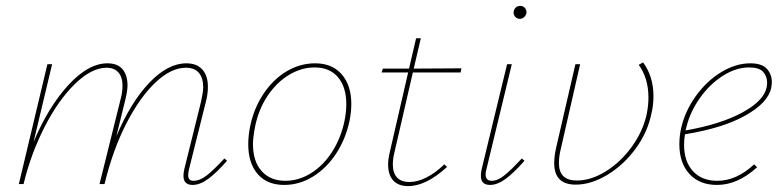

<svg xmlns="http://www.w3.org/2000/svg" viewBox="-20 -625 2656 652"><path d="M751 -79Q715 -38 687 -17.5Q659 3 634 3Q603 3 603 -28Q603 -38 606 -51L663 -281Q670 -313 670 -329Q670 -360 655.5 -377.5Q641 -395 611 -395Q561 -395 508 -345Q455 -295 409 -205.5Q363 -116 335 0H318L389 -286Q396 -311 396 -334Q396 -363 382 -379Q368 -395 342 -395Q291 -395 234.5 -340Q178 -285 131.5 -194Q85 -103 60 0H44L141 -407H157L94 -143Q144 -262 212 -336Q280 -410 345 -410Q379 -410 396 -390Q413 -370 413 -335Q413 -318 406 -288L375 -162Q424 -278 487 -344Q550 -410 613 -410Q648 -410 667 -389Q686 -368 686 -330Q686 -306 679 -279L622 -51Q619 -39 619 -30Q619 -11 637 -11Q659 -11 683 -30Q707 -49 742 -87Z M823 -135Q823 -163 829 -194Q842 -258 875.5 -307.5Q909 -357 954.5 -383.5Q1000 -410 1050 -410Q1108 -410 1140.5 -372.5Q1173 -335 1173 -272Q1173 -245 1167 -215Q1154 -153 1121.5 -103.5Q1089 -54 1043 -25.5Q997 3 945 3Q887 3 855 -34Q823 -71 823 -135ZM1150 -215Q1156 -245 1156 -271Q1156 -329 1128 -362.5Q1100 -396 1048 -396Q1004 -396 962 -371Q920 -346 889 -300Q858 -254 846 -194Q839 -157 839 -136Q839 -77 868.5 -44Q898 -11 949 -11Q995 -11 1037 -37.5Q1079 -64 1108.5 -110.5Q1138 -157 1150 -215Z M1320 -110Q1314 -86 1314 -67Q1314 -38 1328 -22.5Q1342 -7 1371 -7Q1398 -7 1428.5 -22.5Q1459 -38 1489 -67L1498 -58Q1427 7 1366 7Q1333 7 1315.5 -12Q1298 -31 1298 -66Q1298 -86 1304 -110L1366 -379H1276L1280 -392H1369L1393 -495H1409L1385 -392L1547 -393L1544 -379H1382Z M1613 -28Q1613 -39 1616 -52L1702 -407H1718L1632 -51Q1629 -41 1629 -33Q1629 -11 1650 -11Q1670 -11 1693.5 -30Q1717 -49 1752 -87L1761 -79Q1725 -38 1697 -17.5Q1669 3 1644 3Q1613 3 1613 -28ZM1724 -583Q1725 -593 1731 -599Q1737 -605 1747 -605Q1756 -605 1762 -598.5Q1768 -592 1768 -582Q1767 -574 1760.5 -567.5Q1754 -561 1746 -561Q1736 -561 1730 -567.5Q1724 -574 1724 -583Z M1885 -122Q1878 -95 1878 -71Q1878 -12 1939 -12Q1987 -12 2037 -43Q2087 -74 2125 -126Q2163 -178 2176 -237Q2182 -266 2182 -294Q2182 -359 2149 -405L2164 -413Q2199 -365 2199 -299Q2199 -267 2192 -239Q2179 -175 2138 -119.5Q2097 -64 2042 -31Q1987 2 1935 2Q1862 2 1862 -71Q1862 -93 1868 -121L1934 -407H1950Z M2601 -346Q2601 -339 2599 -327Q2589 -277 2512.5 -233.5Q2436 -190 2306 -169Q2303 -151 2303 -133Q2303 -77 2333 -44Q2363 -11 2416 -11Q2481 -11 2541 -67L2551 -57Q2485 3 2415 3Q2355 3 2321 -34.5Q2287 -72 2287 -135Q2287 -165 2294 -194Q2308 -251 2344.5 -301Q2381 -351 2430 -380.5Q2479 -410 2528 -410Q2567 -410 2584 -391.5Q2601 -373 2601 -346ZM2585 -344Q2585 -366 2571.5 -381Q2558 -396 2524 -396Q2479 -396 2434.5 -367.5Q2390 -339 2357 -292.5Q2324 -246 2311 -194L2308 -182Q2427 -203 2500 -242.5Q2573 -282 2583 -327Q2585 -337 2585 -344Z"/></svg>

Font: Ysabeau Thin
Style: Italic
Weight: 200
Italic angle: -12°
Designer: Christian Thalmann (Catharsis Fonts)
Version: Version 0.003